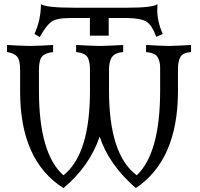

<svg xmlns="http://www.w3.org/2000/svg" viewBox="-20 -915 986 946"><path d="M648.9 11.7Q514.6 -106 471.2 -242.2Q420.4 -94.2 292.5 11.7Q79.1 -123.5 79.1 -463.9V-570.8Q79.1 -618.7 64.7 -635.7Q50.3 -652.8 14.6 -658.7V-693.4Q71.3 -689.9 128.4 -688.5Q185.1 -689.9 241.7 -693.4V-658.7Q203.1 -654.3 187.5 -637Q171.9 -619.6 171.9 -570.3V-467.3Q171.9 -158.7 292.5 -51.3Q423.3 -154.3 423.3 -467.3V-570.8Q423.3 -615.7 409.9 -635Q396.5 -654.3 355 -658.7V-693.4Q413.1 -689.9 471.2 -688.5Q528.8 -689.9 586.9 -693.4V-658.7Q548.3 -655.8 532.7 -635Q517.1 -614.3 517.1 -571.3V-469.2Q517.1 -152.3 653.8 -51.3Q769 -160.6 769 -467.8V-580.6Q769 -614.7 756.1 -634.5Q743.2 -654.3 699.7 -658.7V-693.4Q756.3 -689.9 813 -688.5Q864.7 -689.9 921.4 -693.4V-658.7Q880.4 -655.3 868.7 -634Q856.9 -612.8 856.9 -576.2V-467.3Q856.9 -126.5 648.9 11.7ZM175.8 -732.4 149.9 -747.6Q181.6 -818.4 181.6 -894.5Q208.5 -877 344.2 -877H607.4Q732.4 -877 755.9 -894.5L754.9 -863.8Q754.9 -809.6 781.7 -747.6L750 -733.4Q730 -788.6 703.6 -806.9Q677.2 -825.2 606.4 -826.2H515.6V-739.3H422.9V-826.2H326.2Q257.3 -826.2 232.4 -807.4Q207.5 -788.6 175.8 -732.4Z"/></svg>

Font: Almanac
Style: Regular
Weight: 400
Designer: Eden's Almanac
Version: Version 3.501;March 28, 2021;FontCreator 13.0.0.2683 64-bit